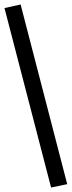

<svg xmlns="http://www.w3.org/2000/svg" viewBox="-27 -773 320 857"><path d="M201 64 -7 -737 65 -753 273 49Z"/></svg>

Font: Nunito Sans 7pt Condensed Medium
Style: Regular
Weight: 500
Width: 3
Designer: Vernon Adams
Foundry: Vernon Adams
Version: Version 3.101;gftools[0.9.27]